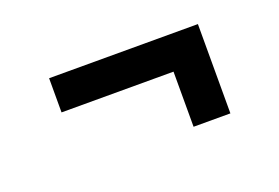

<svg xmlns="http://www.w3.org/2000/svg" viewBox="-49 -492 712 490"><g transform="rotate(-20 307.5 -247.5)"><path d="M105.6 -368.7H509.7V-126.2H409.7V-275.9H105.6Z"/></g></svg>

Font: Fira Code Fixed Medium
Style: Regular
Weight: 500
Monospace: yes
Designer: Carrois Corporate, Edenspiekermann AG, Nikita Prokopov
Foundry: Carrois Corporate, Edenspiekermann AG, Nikita Prokopov
Version: Version 5.002